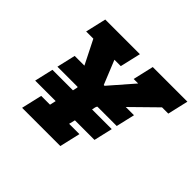

<svg xmlns="http://www.w3.org/2000/svg" viewBox="-167 -956 1172 1172"><g transform="rotate(45 419.0 -370.0)"><path d="M129 -740H428L397 -606H342L405 -451H412L547 -606H508L539 -740H838L807 -606H753L595 -451H666L638 -330H471Q466 -325 463.5 -312.5Q461 -300 460 -295H630L602 -174H433L423 -134H512L481 0H151L182 -134H258L267 -174H90L118 -295H295Q300 -318 302 -326L300 -330H126L154 -451H238L160 -606H98Z"/></g></svg>

Font: Arvo
Style: Bold Italic
Weight: 700
Italic angle: -13°
Designer: Anton Koovit (Cyrillic Expansion: Cyreal)
Foundry: Anton Koovit, Yassin Baggar
Version: Version 3.000